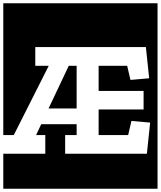

<svg xmlns="http://www.w3.org/2000/svg" viewBox="-30 -937 980 1170"><path d="M267 -536 54 -114H-10V-917H930V213H-10V0H246V-114H190L221 -180H437V-114H367V0H865L885 -190L771 -200L751 -114H571V-270H845V-383H571V-536H745L765 -450L879 -460L859 -650H185V-536ZM437 -536V-276H266L389 -536Z"/></svg>

Font: Zilla Slab Highlight
Style: Bold
Weight: 700
Designer: Typotheque Type Foundry
Foundry: Typotheque type foundry
Version: Version 1.1; 2017; ttfautohint (v1.6)